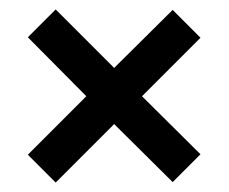

<svg xmlns="http://www.w3.org/2000/svg" viewBox="-20 -503 485 407"><path d="M39 -175 163 -299 39 -424 98 -483 222 -359 346 -482 405 -423 281 -299 405 -176 346 -117 222 -240 98 -116Z"/></svg>

Font: Mukta Mahee
Style: Bold
Weight: 700
Designer: Shuchita Grover, Noopur Datye, Girish Dalvi, Yashodeep Gholap
Foundry: Ek Type
Version: Version 2.538;PS 1.000;hotconv 16.6.51;makeotf.lib2.5.65220;